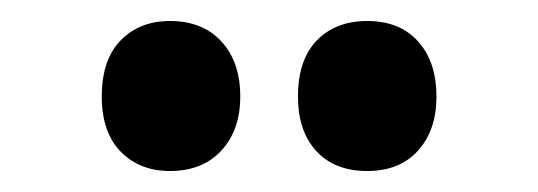

<svg xmlns="http://www.w3.org/2000/svg" viewBox="-20 -777 513 183"><path d="M77 -685Q77 -720 95 -738.5Q113 -757 142 -757Q173 -757 191 -737.5Q209 -718 209 -685Q209 -653 191 -633.5Q173 -614 142 -614Q113 -614 95 -632.5Q77 -651 77 -685ZM264 -685Q264 -720 282 -738.5Q300 -757 330 -757Q361 -757 378.5 -737.5Q396 -718 396 -685Q396 -653 378.5 -633.5Q361 -614 330 -614Q299 -614 281.5 -633Q264 -652 264 -685Z"/></svg>

Font: Noto Sans Khmer ExtraCondensed ExtraBold
Style: Regular
Weight: 800
Width: 2
Designer: Danh Hong and the Monotype Design Team
Foundry: Monotype Imaging Inc.
Version: Version 2.004